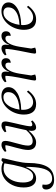

<svg xmlns="http://www.w3.org/2000/svg" viewBox="913 -1415 760 2626"><g transform="rotate(-90 1293.0 -102.0)"><path d="M140 258Q84 258 49 227.5Q14 197 14 148Q14 124 26 110Q38 96 58 96Q69 96 82 100Q79 120 79 140Q79 181 100.5 206Q122 231 164 231Q216 231 251.5 198Q287 165 305 87.5Q323 10 324 -124H319Q296 -59 255.5 -23.5Q215 12 165 12Q106 12 74 -31.5Q42 -75 42 -157Q42 -244 75 -313Q108 -382 165.5 -422Q223 -462 295 -462Q348 -462 387 -441L410 -462Q424 -462 433 -459Q442 -456 442 -446Q442 -437 435.5 -409.5Q429 -382 419.5 -343Q410 -304 400 -260Q390 -216 383.5 -172Q377 -128 377 -92Q377 79 323 168.5Q269 258 140 258ZM110 -164Q110 -107 129.5 -67.5Q149 -28 194 -28Q237 -28 268.5 -67.5Q300 -107 325 -193.5Q350 -280 372 -421Q359 -426 341.5 -429.5Q324 -433 301 -433Q246 -433 203 -398.5Q160 -364 135 -303.5Q110 -243 110 -164Z M661 12Q606 12 580.5 -17.5Q555 -47 555 -97Q555 -129 563.5 -170.5Q572 -212 584 -255.5Q596 -299 606.5 -338.5Q617 -378 621 -407Q612 -409 601 -409Q568 -409 539 -394L529 -414Q552 -438 577.5 -450Q603 -462 623 -462Q653 -462 666 -448.5Q679 -435 679 -409Q679 -384 669.5 -344.5Q660 -305 647 -260Q634 -215 624.5 -172.5Q615 -130 615 -99Q615 -35 678 -35Q715 -35 751 -57Q787 -79 826 -123Q834 -165 846 -216.5Q858 -268 869.5 -318.5Q881 -369 886 -407Q878 -409 867 -409Q836 -409 807 -395L797 -415Q819 -438 844.5 -450Q870 -462 891 -462Q919 -462 932 -448.5Q945 -435 945 -410Q945 -393 938 -359.5Q931 -326 921.5 -284Q912 -242 902 -200Q892 -158 885.5 -122Q879 -86 879 -66Q879 -40 901 -40Q921 -40 948 -57L958 -38Q933 -12 908 0Q883 12 863 12Q817 12 816 -51Q817 -65 820 -89H817Q781 -43 739.5 -15.5Q698 12 661 12Z M1182 12Q1108 12 1073.5 -32.5Q1039 -77 1039 -155Q1039 -212 1058 -266.5Q1077 -321 1111.5 -365Q1146 -409 1193 -435.5Q1240 -462 1295 -462Q1351 -462 1382.5 -435.5Q1414 -409 1414 -367Q1414 -295 1334 -245.5Q1254 -196 1105 -192Q1104 -179 1104 -167Q1104 -103 1132 -66Q1160 -29 1210 -29Q1283 -29 1352 -114L1368 -96Q1327 -42 1281.5 -15Q1236 12 1182 12ZM1277 -435Q1229 -435 1193.5 -403Q1158 -371 1136 -320.5Q1114 -270 1107 -215Q1168 -217 1222.5 -233.5Q1277 -250 1311.5 -283.5Q1346 -317 1346 -370Q1346 -401 1327 -418Q1308 -435 1277 -435Z M1525 12Q1505 12 1505 -9Q1505 -22 1511 -53.5Q1517 -85 1526 -129Q1535 -173 1544.5 -222Q1554 -271 1561 -319Q1568 -367 1569 -407Q1560 -409 1552 -409Q1521 -409 1490 -394L1481 -414Q1503 -438 1529 -450Q1555 -462 1576 -462Q1603 -462 1615 -448.5Q1627 -435 1627 -410Q1627 -397 1626 -385.5Q1625 -374 1622 -358H1626Q1643 -404 1674.5 -433Q1706 -462 1748 -462Q1777 -462 1793.5 -445.5Q1810 -429 1810 -400Q1810 -370 1793 -353Q1776 -336 1747 -336Q1750 -351 1750 -364Q1750 -383 1741.5 -395.5Q1733 -408 1713 -408Q1674 -408 1644 -357.5Q1614 -307 1599 -217L1574 -56L1587 -1Q1562 12 1525 12Z M1893 12Q1873 12 1873 -9Q1873 -22 1879 -53.5Q1885 -85 1894 -129Q1903 -173 1912.5 -222Q1922 -271 1929 -319Q1936 -367 1937 -407Q1928 -409 1920 -409Q1889 -409 1858 -394L1849 -414Q1871 -438 1897 -450Q1923 -462 1944 -462Q1971 -462 1983 -448.5Q1995 -435 1995 -410Q1995 -397 1994 -385.5Q1993 -374 1990 -358H1994Q2011 -404 2042.5 -433Q2074 -462 2116 -462Q2145 -462 2161.5 -445.5Q2178 -429 2178 -400Q2178 -370 2161 -353Q2144 -336 2115 -336Q2118 -351 2118 -364Q2118 -383 2109.5 -395.5Q2101 -408 2081 -408Q2042 -408 2012 -357.5Q1982 -307 1967 -217L1942 -56L1955 -1Q1930 12 1893 12Z M2341 12Q2267 12 2232.5 -32.5Q2198 -77 2198 -155Q2198 -212 2217 -266.5Q2236 -321 2270.5 -365Q2305 -409 2352 -435.5Q2399 -462 2454 -462Q2510 -462 2541.5 -435.5Q2573 -409 2573 -367Q2573 -295 2493 -245.5Q2413 -196 2264 -192Q2263 -179 2263 -167Q2263 -103 2291 -66Q2319 -29 2369 -29Q2442 -29 2511 -114L2527 -96Q2486 -42 2440.5 -15Q2395 12 2341 12ZM2436 -435Q2388 -435 2352.5 -403Q2317 -371 2295 -320.5Q2273 -270 2266 -215Q2327 -217 2381.5 -233.5Q2436 -250 2470.5 -283.5Q2505 -317 2505 -370Q2505 -401 2486 -418Q2467 -435 2436 -435Z"/></g></svg>

Font: Petrona Light
Style: Italic
Weight: 300
Italic angle: -9°
Designer: Ringo R. Seeber
Foundry: Ringo R. Seeber
Version: Version 2.001; ttfautohint (v1.8.3)